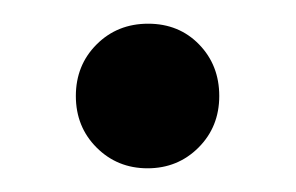

<svg xmlns="http://www.w3.org/2000/svg" viewBox="-20 -127 250 162"><path d="M165 -46Q165 -20 147.5 -2.5Q130 15 104.5 15Q79 15 61.5 -2.5Q44 -20 44 -46Q44 -72 61.5 -89.5Q79 -107 105 -107Q131 -107 148 -89.5Q165 -72 165 -46Z"/></svg>

Font: Karma Medium
Style: Regular
Weight: 500
Designer: Joana Correia
Foundry: Indian Type Foundry
Version: Version 1.202;PS 1.0;hotconv 1.0.78;makeotf.lib2.5.61930; tt